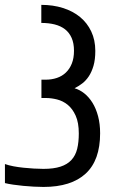

<svg xmlns="http://www.w3.org/2000/svg" viewBox="-102 -549 475 778"><path d="M303.7 -8.8Q303.7 100.6 245.1 154.5Q186.5 208.5 74.2 208.5Q56.2 208.5 34.7 207.3Q13.2 206.1 -8.1 204.1Q-29.3 202.1 -48.8 199.2Q-68.4 196.3 -82 192.9V115.7Q-66.9 121.1 -47.4 124.8Q-27.8 128.4 -7.1 130.6Q13.7 132.8 34.7 134Q55.7 135.3 73.7 135.3Q115.7 135.3 143.3 126.2Q170.9 117.2 187.5 99.1Q204.1 81.1 210.7 54.2Q217.3 27.3 217.3 -8.3Q217.3 -52.2 204.6 -80.3Q191.9 -108.4 172.4 -124.3Q152.8 -140.1 129.2 -146Q105.5 -151.9 84 -151.9H65.9V-226.1H82.5Q107.4 -226.1 128.4 -233.2Q149.4 -240.2 164.8 -254.9Q180.2 -269.5 189 -291.5Q197.8 -313.5 197.8 -343.3Q197.8 -374 188.2 -395.5Q178.7 -417 161.4 -430.4Q144 -443.8 119.6 -450Q95.2 -456.1 65.4 -456.1V-529.3Q112.8 -529.3 153.1 -516.6Q193.4 -503.9 222.4 -480Q251.5 -456.1 267.8 -421.4Q284.2 -386.7 284.2 -342.8Q284.2 -307.6 276.9 -282.5Q269.5 -257.3 257.8 -239.7Q246.1 -222.2 231 -210.7Q215.8 -199.2 200.2 -191.4Q220.7 -185.5 239.5 -170.7Q258.3 -155.8 272.7 -132.6Q287.1 -109.4 295.4 -78.1Q303.7 -46.9 303.7 -8.8Z"/></svg>

Font: Arian AMU
Style: Regular
Weight: 400
Designer: Ruben Hakobyan (Tarumian)
Foundry: Ruben Hakobyan (Tarumian)
Version: Version 4.003